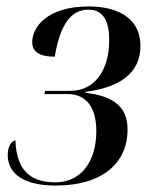

<svg xmlns="http://www.w3.org/2000/svg" viewBox="-20 -566 498 596"><path d="M153 10C298 10 376 -60 376 -164C376 -234 333 -268 245 -278V-281C349 -294 416 -337 416 -424C416 -499 360 -546 255 -546C128 -546 80 -483 80 -435C80 -405 103 -390 150 -390C166 -487 199 -536 254 -536C305 -536 319 -494 319 -442C319 -345 272 -284 198 -284H120L118 -274H190C246 -274 279 -235 279 -159C279 -65 232 0 152 0C68 0 31 -44 28 -130C19 -130 4 -116 4 -85C4 -26 55 10 153 10Z"/></svg>

Font: Noto Serif Display Condensed Medium
Style: Italic
Weight: 500
Width: 3
Italic angle: -12°
Designer: Monotype Design Team
Foundry: Monotype Imaging Inc.
Version: Version 2.009